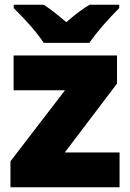

<svg xmlns="http://www.w3.org/2000/svg" viewBox="-20 -786 547 806"><path d="M480.5 -766.1V-752Q399.9 -671.4 355.5 -606H163.6Q123 -668 37.6 -752V-766.1H163.6Q198.2 -744.1 258.3 -692.9Q315.4 -742.7 356.4 -766.1ZM481.9 -146V0H23.9V-108.9L252.9 -407.2H37.1V-553.2H471.2V-435.1L252 -146Z"/></svg>

Font: Open Sans Hebrew Extra Bold
Style: Regular
Weight: 800
Foundry: Ascender Corporation, Yanek Iontef
Version: Version 2.001;PS 002.001;hotconv 1.0.70;makeotf.lib2.5.58329